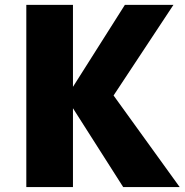

<svg xmlns="http://www.w3.org/2000/svg" viewBox="-20 -760 750 780"><path d="M86.9 0Q133.8 0 276.4 0Q276.4 -80.1 276.4 -320.3Q327.1 -240.2 480.5 0Q537.1 0 710 0Q642.6 -92.8 441.4 -372.1Q502 -463.9 684.6 -740.2Q635.7 -740.2 487.3 -740.2Q434.6 -657.2 276.4 -407.2Q276.4 -490.2 276.4 -740.2Q228.5 -740.2 86.9 -740.2Q86.9 -716.8 86.9 -647.5Q86.9 -485.4 86.9 0Z"/></svg>

Font: Avakin
Style: Bold
Weight: 700
Designer: Herb Lubalin, Tom Carnase, Ed Benguiat, Adobe Type Staff
Version: Version 1.0